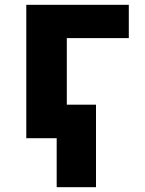

<svg xmlns="http://www.w3.org/2000/svg" viewBox="-20 -573 603 796"><path d="M89 0V-553H514V-415H257V-139H378V203H215V0Z"/></svg>

Font: Noto Sans Mono SemiCondensed Black
Style: Regular
Weight: 900
Width: 4
Designer: Monotype Design Team
Foundry: Monotype Imaging Inc.
Version: Version 2.014; ttfautohint (v1.8.4.7-5d5b)